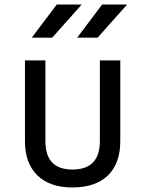

<svg xmlns="http://www.w3.org/2000/svg" viewBox="-20 -816 640 846"><path d="M90 -550H180V-194Q180 -69 299 -69Q420 -69 420 -194V-550H510V-194Q510 -96 455.5 -43Q401 10 299 10Q199 10 144.5 -43.5Q90 -97 90 -194ZM340 -796H230L120 -650H210ZM540 -796H430L320 -650H410Z"/></svg>

Font: JetBrainsMono NF
Style: Regular
Weight: 400
Monospace: yes
Designer: Philipp Nurullin, Konstantin Bulenkov
Foundry: JetBrains
Version: Version 1.0.2; ttfautohint (v1.8.3)